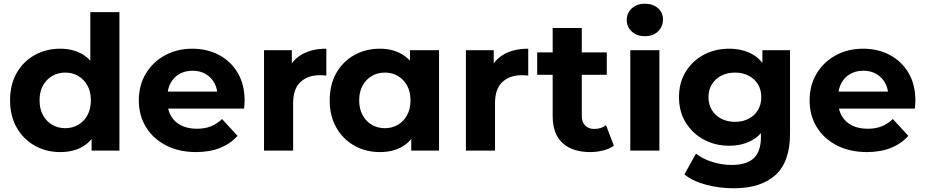

<svg xmlns="http://www.w3.org/2000/svg" viewBox="-20 -807 4958 1029"><path d="M303 8Q227 8 166 -26.5Q105 -61 69.5 -123Q34 -185 34 -269Q34 -354 69.5 -416Q105 -478 166 -512Q227 -546 303 -546Q371 -546 422 -516Q473 -486 501 -425Q529 -364 529 -269Q529 -175 502 -113.5Q475 -52 424.5 -22Q374 8 303 8ZM330 -120Q368 -120 399 -138Q430 -156 448.5 -189.5Q467 -223 467 -269Q467 -316 448.5 -349Q430 -382 399 -400Q368 -418 330 -418Q291 -418 260 -400Q229 -382 210.5 -349Q192 -316 192 -269Q192 -223 210.5 -189.5Q229 -156 260 -138Q291 -120 330 -120ZM471 0V-110L474 -270L464 -429V-742H620V0Z M1031 8Q939 8 869.5 -28Q800 -64 762 -126.5Q724 -189 724 -269Q724 -350 761.5 -412.5Q799 -475 864 -510.5Q929 -546 1011 -546Q1090 -546 1153.5 -512.5Q1217 -479 1254 -416.5Q1291 -354 1291 -267Q1291 -258 1290 -246.5Q1289 -235 1288 -225H851V-316H1206L1146 -289Q1146 -331 1129 -362Q1112 -393 1082 -410.5Q1052 -428 1012 -428Q972 -428 941.5 -410.5Q911 -393 894 -361.5Q877 -330 877 -287V-263Q877 -219 896.5 -185.5Q916 -152 951.5 -134.5Q987 -117 1035 -117Q1078 -117 1110.5 -130Q1143 -143 1170 -169L1253 -79Q1216 -37 1160 -14.5Q1104 8 1031 8Z M1395 0V-538H1544V-386L1523 -430Q1547 -487 1600 -516.5Q1653 -546 1729 -546V-402Q1719 -403 1711 -403.5Q1703 -404 1694 -404Q1630 -404 1590.5 -367.5Q1551 -331 1551 -254V0Z M2016 8Q1940 8 1879 -26.5Q1818 -61 1782.5 -123Q1747 -185 1747 -269Q1747 -354 1782.5 -416Q1818 -478 1879 -512Q1940 -546 2016 -546Q2084 -546 2135 -516Q2186 -486 2214 -425Q2242 -364 2242 -269Q2242 -175 2215 -113.5Q2188 -52 2137.5 -22Q2087 8 2016 8ZM2043 -120Q2081 -120 2112 -138Q2143 -156 2161.5 -189.5Q2180 -223 2180 -269Q2180 -316 2161.5 -349Q2143 -382 2112 -400Q2081 -418 2043 -418Q2004 -418 1973 -400Q1942 -382 1923.5 -349Q1905 -316 1905 -269Q1905 -223 1923.5 -189.5Q1942 -156 1973 -138Q2004 -120 2043 -120ZM2184 0V-110L2187 -270L2177 -429V-538H2333V0Z M2477 0V-538H2626V-386L2605 -430Q2629 -487 2682 -516.5Q2735 -546 2811 -546V-402Q2801 -403 2793 -403.5Q2785 -404 2776 -404Q2712 -404 2672.5 -367.5Q2633 -331 2633 -254V0Z M3143 8Q3048 8 2995 -40.5Q2942 -89 2942 -185V-657H3098V-187Q3098 -153 3116 -134.5Q3134 -116 3165 -116Q3202 -116 3228 -136L3270 -26Q3246 -9 3212.5 -0.5Q3179 8 3143 8ZM2859 -406V-526H3232V-406Z M3358 0V-538H3514V0ZM3436 -613Q3393 -613 3366 -638Q3339 -663 3339 -700Q3339 -737 3366 -762Q3393 -787 3436 -787Q3479 -787 3506 -763.5Q3533 -740 3533 -703Q3533 -664 3506.5 -638.5Q3480 -613 3436 -613Z M3912 202Q3836 202 3765.5 183.5Q3695 165 3648 128L3710 16Q3744 44 3796.5 60.5Q3849 77 3900 77Q3983 77 4020.5 40Q4058 3 4058 -70V-151L4068 -286L4066 -422V-538H4214V-90Q4214 60 4136 131Q4058 202 3912 202ZM3888 -26Q3813 -26 3752.5 -58.5Q3692 -91 3655.5 -149.5Q3619 -208 3619 -286Q3619 -365 3655.5 -423.5Q3692 -482 3752.5 -514Q3813 -546 3888 -546Q3956 -546 4008 -518.5Q4060 -491 4089 -433.5Q4118 -376 4118 -286Q4118 -197 4089 -139.5Q4060 -82 4008 -54Q3956 -26 3888 -26ZM3919 -154Q3960 -154 3992 -170.5Q4024 -187 4042 -217Q4060 -247 4060 -286Q4060 -326 4042 -355.5Q4024 -385 3992 -401.5Q3960 -418 3919 -418Q3878 -418 3846 -401.5Q3814 -385 3795.5 -355.5Q3777 -326 3777 -286Q3777 -247 3795.5 -217Q3814 -187 3846 -170.5Q3878 -154 3919 -154Z M4626 8Q4534 8 4464.5 -28Q4395 -64 4357 -126.5Q4319 -189 4319 -269Q4319 -350 4356.5 -412.5Q4394 -475 4459 -510.5Q4524 -546 4606 -546Q4685 -546 4748.5 -512.5Q4812 -479 4849 -416.5Q4886 -354 4886 -267Q4886 -258 4885 -246.5Q4884 -235 4883 -225H4446V-316H4801L4741 -289Q4741 -331 4724 -362Q4707 -393 4677 -410.5Q4647 -428 4607 -428Q4567 -428 4536.5 -410.5Q4506 -393 4489 -361.5Q4472 -330 4472 -287V-263Q4472 -219 4491.5 -185.5Q4511 -152 4546.5 -134.5Q4582 -117 4630 -117Q4673 -117 4705.5 -130Q4738 -143 4765 -169L4848 -79Q4811 -37 4755 -14.5Q4699 8 4626 8Z"/></svg>

Font: MOST Montserrat
Style: Bold
Weight: 700
Designer: Julieta Ulanovsky
Foundry: Julieta Ulanovsky
Version: Version 8.000;March 11, 2024;FontCreator 15.0.0.2926 64-bit